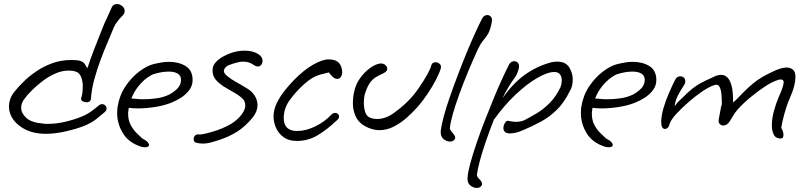

<svg xmlns="http://www.w3.org/2000/svg" viewBox="-20 -667 3950 944"><path d="M205 -9Q150 -9 109.5 -28Q69 -47 46.5 -77.5Q24 -108 24 -143Q24 -161 30.5 -180Q37 -199 51 -216Q69 -239 96.5 -266Q124 -293 159.5 -317Q195 -341 238 -356.5Q281 -372 330 -372Q366 -372 379.5 -366Q393 -360 398 -350.5Q403 -341 410 -332Q422 -370 438 -412Q454 -454 469 -491Q484 -528 493 -551Q499 -564 507.5 -582.5Q516 -601 522.5 -615.5Q529 -630 529 -630Q536 -647 555 -647Q569 -647 581 -637Q593 -627 593 -613Q593 -603 585 -592H584Q584 -592 575 -582.5Q566 -573 555.5 -559Q545 -545 540 -533Q528 -503 510.5 -462.5Q493 -422 475 -374Q457 -326 443.5 -276.5Q430 -227 427 -179Q426 -172 420 -168Q414 -164 406 -164Q395 -164 386 -169.5Q377 -175 379 -185Q384 -199 385.5 -213.5Q387 -228 387 -241Q387 -269 378.5 -289.5Q370 -310 352 -315Q344 -318 335 -319Q326 -320 317 -320Q285 -320 252 -305.5Q219 -291 189.5 -268.5Q160 -246 136 -222Q112 -198 98 -178Q84 -159 84 -137Q84 -111 109 -87.5Q134 -64 195 -59Q200 -58 205 -58Q210 -58 216 -58Q257 -58 301.5 -68.5Q346 -79 380 -93Q407 -104 428 -119Q449 -134 465 -148Q473 -155 482 -155Q491 -155 497.5 -148.5Q504 -142 504 -134Q504 -124 495 -116Q479 -102 454.5 -82.5Q430 -63 396 -49Q356 -33 303 -21Q250 -9 205 -9Z M692 57Q684 57 673 54Q612 34 584 -12.5Q556 -59 556 -111Q556 -119 556.5 -126.5Q557 -134 558 -141Q567 -198 596.5 -242Q626 -286 663.5 -314.5Q701 -343 732 -351Q752 -356 772 -359.5Q792 -363 811 -363Q859 -363 893 -342Q927 -321 927 -273Q927 -246 910.5 -224Q894 -202 869.5 -186.5Q845 -171 822 -162Q787 -148 742.5 -141Q698 -134 659 -134Q634 -134 613 -137V-136Q613 -132 612 -128.5Q611 -125 611 -121Q610 -117 610 -113.5Q610 -110 610 -107Q610 -76 622.5 -52.5Q635 -29 652 -12.5Q669 4 680 14Q698 23 705.5 31.5Q713 40 713 45Q713 57 692 57ZM686 -179Q716 -179 749 -183.5Q782 -188 810 -201Q832 -212 851 -230.5Q870 -249 870 -275Q870 -295 854 -305Q838 -315 809 -315Q776 -315 737 -303Q723 -299 702.5 -284Q682 -269 661 -243.5Q640 -218 626 -183Q638 -182 653.5 -180.5Q669 -179 686 -179Z M978 39Q971 39 962.5 38Q954 37 945 35Q932 32 932 16Q932 7 939 -0.5Q946 -8 959 -6Q970 -5 994.5 -11Q1019 -17 1049 -27Q1093 -43 1121 -61Q1149 -79 1167 -103Q1186 -127 1186 -149Q1186 -159 1182 -168.5Q1178 -178 1167 -187Q1150 -202 1126 -215Q1102 -228 1079 -242.5Q1056 -257 1040.5 -275.5Q1025 -294 1025 -321Q1025 -345 1042 -362.5Q1059 -380 1081.5 -391.5Q1104 -403 1120 -408Q1136 -413 1152 -415.5Q1168 -418 1184 -418Q1203 -418 1220.5 -413.5Q1238 -409 1254 -398Q1263 -392 1267 -384Q1271 -376 1271 -368Q1271 -357 1264.5 -348.5Q1258 -340 1247 -340Q1239 -340 1226 -348H1227Q1205 -364 1176 -364Q1160 -364 1147 -360Q1126 -355 1106 -347Q1086 -339 1081 -322Q1078 -309 1096.5 -293.5Q1115 -278 1143 -262.5Q1171 -247 1195 -232Q1218 -219 1232 -197Q1246 -175 1246 -150Q1246 -119 1223 -90Q1186 -45 1146.5 -20Q1107 5 1058 21Q1031 30 1013 34.5Q995 39 978 39Z M1439 26Q1400 26 1375 8Q1350 -10 1337.5 -37.5Q1325 -65 1325 -94Q1325 -127 1340 -158.5Q1355 -190 1377 -218Q1399 -246 1420 -268Q1473 -323 1519.5 -349Q1566 -375 1594 -375Q1622 -375 1636 -366Q1650 -357 1655.5 -344Q1661 -331 1662 -320Q1664 -302 1657 -290.5Q1650 -279 1638 -279Q1627 -279 1616 -289Q1605 -299 1597 -311Q1571 -305 1552 -299.5Q1533 -294 1515.5 -283.5Q1498 -273 1475 -253Q1434 -216 1404.5 -175Q1375 -134 1375 -87Q1375 -23 1441 -23Q1484 -23 1530 -45.5Q1576 -68 1610 -104Q1618 -112 1628 -112Q1636 -112 1641.5 -107Q1647 -102 1647 -94Q1647 -85 1639 -78Q1591 -32 1543.5 -3Q1496 26 1439 26Z M1845 -27Q1828 -27 1810 -32Q1792 -37 1774 -47Q1741 -66 1728 -96Q1715 -126 1715 -160Q1715 -176 1717 -191.5Q1719 -207 1723 -223Q1731 -256 1751 -283.5Q1771 -311 1796 -330Q1821 -349 1844 -354Q1847 -355 1852 -355Q1866 -355 1875 -347Q1884 -339 1884 -329Q1884 -317 1870 -310V-309Q1847 -299 1829.5 -288.5Q1812 -278 1799 -260Q1786 -242 1775 -208Q1769 -190 1769 -160Q1769 -137 1775.5 -116.5Q1782 -96 1798 -89Q1815 -82 1834 -82Q1875 -82 1915 -110.5Q1955 -139 1986 -170Q2014 -198 2038.5 -233.5Q2063 -269 2080 -299.5Q2097 -330 2100 -344Q2104 -361 2122 -361Q2133 -361 2142 -352.5Q2151 -344 2147 -330Q2141 -309 2123.5 -275Q2106 -241 2081.5 -204.5Q2057 -168 2030 -138Q2008 -113 1979 -87.5Q1950 -62 1916 -44.5Q1882 -27 1845 -27Z M2192 29Q2176 29 2160.5 16.5Q2145 4 2147 -24Q2150 -50 2161.5 -93.5Q2173 -137 2191.5 -190Q2210 -243 2231.5 -299.5Q2253 -356 2275 -409.5Q2297 -463 2317 -506.5Q2337 -550 2351 -577Q2360 -593 2376 -593Q2385 -593 2392 -586.5Q2399 -580 2399 -568Q2399 -564 2396.5 -551Q2394 -538 2389.5 -524Q2385 -510 2380 -501Q2370 -485 2356 -468Q2342 -451 2331 -428Q2307 -376 2283 -318.5Q2259 -261 2239 -206Q2219 -151 2206.5 -107Q2194 -63 2192 -37Q2192 -30 2198.5 -22Q2205 -14 2211.5 -6Q2218 2 2218 10Q2218 18 2208 25Q2203 29 2192 29Z M2323 257Q2307 257 2291.5 244Q2276 231 2279 203Q2281 177 2293 133.5Q2305 90 2323 37Q2341 -16 2363 -72.5Q2385 -129 2407 -182.5Q2429 -236 2449 -279.5Q2469 -323 2483 -350Q2492 -366 2508 -366Q2518 -366 2525 -359.5Q2532 -353 2532 -340Q2532 -332 2526 -314.5Q2520 -297 2511 -285Q2497 -267 2481 -240.5Q2465 -214 2451 -185Q2503 -258 2560 -299Q2617 -340 2684 -359Q2694 -362 2703 -363Q2712 -364 2720 -364Q2761 -364 2778.5 -336Q2796 -308 2796 -276Q2796 -241 2781 -218Q2754 -163 2718 -127.5Q2682 -92 2640.5 -69.5Q2599 -47 2554 -28Q2532 -18 2515.5 -14.5Q2499 -11 2487 -11Q2469 -11 2462 -19Q2455 -27 2455 -37Q2455 -51 2463 -63Q2471 -75 2478 -73Q2485 -72 2495 -70Q2505 -68 2516 -68Q2542 -68 2560 -77Q2589 -92 2620.5 -111Q2652 -130 2682.5 -160.5Q2713 -191 2736 -239Q2742 -256 2742 -272Q2742 -289 2733.5 -301Q2725 -313 2705 -313Q2672 -313 2621 -283.5Q2570 -254 2514 -201Q2458 -148 2408 -78Q2386 -22 2367.5 32Q2349 86 2338 128.5Q2327 171 2325 191Q2324 202 2337 214Q2350 226 2350 238Q2350 246 2340 253Q2335 257 2323 257Z M2972 57Q2964 57 2953 54Q2892 34 2864 -12.5Q2836 -59 2836 -111Q2836 -119 2836.5 -126.5Q2837 -134 2838 -141Q2847 -198 2876.5 -242Q2906 -286 2943.5 -314.5Q2981 -343 3012 -351Q3032 -356 3052 -359.5Q3072 -363 3091 -363Q3139 -363 3173 -342Q3207 -321 3207 -273Q3207 -246 3190.5 -224Q3174 -202 3149.5 -186.5Q3125 -171 3102 -162Q3067 -148 3022.5 -141Q2978 -134 2939 -134Q2914 -134 2893 -137V-136Q2893 -132 2892 -128.5Q2891 -125 2891 -121Q2890 -117 2890 -113.5Q2890 -110 2890 -107Q2890 -76 2902.5 -52.5Q2915 -29 2932 -12.5Q2949 4 2960 14Q2978 23 2985.5 31.5Q2993 40 2993 45Q2993 57 2972 57ZM2966 -179Q2996 -179 3029 -183.5Q3062 -188 3090 -201Q3112 -212 3131 -230.5Q3150 -249 3150 -275Q3150 -295 3134 -305Q3118 -315 3089 -315Q3056 -315 3017 -303Q3003 -299 2982.5 -284Q2962 -269 2941 -243.5Q2920 -218 2906 -183Q2918 -182 2933.5 -180.5Q2949 -179 2966 -179Z M3819 14Q3794 14 3784.5 -5Q3775 -24 3775 -51Q3775 -86 3786 -124.5Q3797 -163 3808 -188Q3833 -244 3833 -262Q3833 -276 3820 -276Q3817 -276 3813.5 -276Q3810 -276 3806 -274Q3778 -266 3741.5 -242Q3705 -218 3669 -188Q3633 -158 3607 -129Q3593 -113 3581 -92Q3569 -71 3562 -63Q3551 -50 3536 -50Q3526 -50 3518.5 -57.5Q3511 -65 3514 -81Q3522 -128 3525 -140.5Q3528 -153 3529 -153V-163Q3529 -187 3526.5 -208.5Q3524 -230 3516.5 -242Q3509 -254 3494 -249Q3467 -241 3432 -217Q3397 -193 3363 -163Q3329 -133 3305 -107Q3280 -79 3273.5 -61Q3267 -43 3267 -43Q3258 -33 3250 -33Q3231 -33 3231 -67Q3231 -97 3242 -135Q3253 -173 3269.5 -210.5Q3286 -248 3300 -276Q3309 -292 3325 -292Q3336 -292 3343.5 -284Q3351 -276 3349 -262Q3349 -256 3337 -238.5Q3325 -221 3312.5 -196.5Q3300 -172 3297 -144Q3308 -161 3316.5 -168.5Q3325 -176 3338 -189Q3366 -217 3386.5 -233Q3407 -249 3430 -261Q3453 -273 3487 -288Q3496 -293 3506 -296Q3516 -299 3526 -299Q3542 -299 3555 -287.5Q3568 -276 3576.5 -247Q3585 -218 3584 -163Q3598 -174 3608.5 -185.5Q3619 -197 3632 -210Q3661 -239 3683.5 -257.5Q3706 -276 3731.5 -290.5Q3757 -305 3793 -321Q3804 -326 3819 -330.5Q3834 -335 3848 -335Q3865 -335 3878 -325Q3891 -315 3891 -288Q3891 -270 3884.5 -243.5Q3878 -217 3861 -179Q3846 -144 3835.5 -104Q3825 -64 3821 -38Q3832 -22 3832 -3Q3832 4 3829 9Q3826 14 3819 14Z"/></svg>

Font: Grape Nuts
Style: Regular
Weight: 400
Designer: Robert E. Leuschke
Foundry: Robert E. Leuschke
Version: Version 1.010; ttfautohint (v1.8.3)